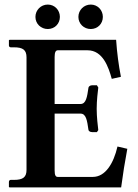

<svg xmlns="http://www.w3.org/2000/svg" viewBox="-20 -820 602 840"><path d="M22 0H510C517 -54 527 -116 537 -169L494 -179C477 -105 441 -46 386 -46H233C224 -46 219 -52 219 -75V-323H332C357 -323 361 -293 367 -252C367 -248 373 -242 383 -242H404L410 -251C408 -268 403 -308 403 -344C403 -381 408 -421 410 -437L404 -447H383C373 -447 367 -440 367 -436C361 -396 357 -365 332 -365H219V-571C219 -592 224 -600 233 -600H363C430 -600 455 -526 469 -475L509 -484C499 -535 492 -588 488 -646H22L19 -644V-621C19 -616 23 -613 27 -613H41C81 -613 96 -601 96 -569V-77C96 -45 81 -33 41 -33H27C23 -33 19 -30 19 -24V-2ZM135 -746C135 -716 159 -693 189 -693C219 -693 242 -716 242 -746C242 -776 219 -800 189 -800C159 -800 135 -776 135 -746ZM323 -746C323 -716 347 -693 377 -693C407 -693 430 -716 430 -746C430 -776 407 -800 377 -800C347 -800 323 -776 323 -746Z"/></svg>

Font: Libertinus Serif Semibold
Style: Regular
Weight: 600
Designer: Philipp H. Poll, Khaled Hosny
Foundry: Caleb Maclennan
Version: Version 7.050;RELEASE